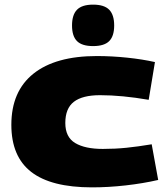

<svg xmlns="http://www.w3.org/2000/svg" viewBox="-20 -799 725 829"><path d="M29 -260Q29 -405 124.5 -481Q220 -557 398 -557Q463 -557 529.5 -550Q596 -543 649 -531L622 -368Q506 -388 412 -388Q336 -388 299 -359.5Q262 -331 262 -268Q262 -207 304.5 -181.5Q347 -156 424 -156Q477 -156 526 -161Q575 -166 635 -176L663 -22Q598 -7 523 1.5Q448 10 377 10Q201 10 115 -56.5Q29 -123 29 -260ZM382 -600Q334 -600 312.5 -621.5Q291 -643 291 -689Q291 -735 312.5 -757Q334 -779 382 -779Q430 -779 451.5 -757Q473 -735 473 -689Q473 -643 451.5 -621.5Q430 -600 382 -600Z"/></svg>

Font: Georama Extended ExtraBold
Style: Regular
Weight: 800
Width: 7
Designer: Jean-Baptiste Levee
Foundry: Production Type
Version: Version 1.000